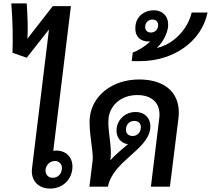

<svg xmlns="http://www.w3.org/2000/svg" viewBox="-20 -1090 1232 1121"><path d="M273 11C341 11 394 -35 402 -101C410 -165 371 -211 308 -211C302 -211 296 -210 291 -209L394 -1054H288L140 -864C144 -917 141 -997 136 -1070H46C54 -973 56 -867 53 -782L136 -753L266 -918L167 -108C158 -39 201 11 273 11ZM246 -101C250 -129 273 -150 300 -150C328 -150 345 -129 341 -101C338 -72 316 -52 288 -52C261 -52 243 -72 246 -101Z M521 -154 502 0H610C639 -149 842 -214 857 -338C864 -396 828 -436 771 -436C714 -436 668 -395 661 -341C655 -290 684 -254 727 -248C700 -225 652 -186 624 -154L626 -169C634 -238 606 -337 614 -402C623 -473 684 -535 782 -535C870 -535 920 -485 910 -401L861 0H972L1022 -400C1039 -540 951 -626 793 -626C631 -626 519 -528 505 -408C495 -329 527 -203 521 -154ZM716 -341C719 -367 739 -384 764 -384C791 -384 805 -367 802 -341C799 -314 780 -296 754 -296C728 -296 712 -314 716 -341Z M755 -783 749 -733H796C991 -733 1156 -845 1192 -1017H1099C1079 -926 998 -832 895 -810C935 -846 956 -896 961 -931C968 -991 932 -1030 877 -1030C822 -1030 777 -994 771 -940C764 -884 793 -848 848 -848H857C826 -818 787 -795 755 -783ZM828 -938C830 -960 848 -976 870 -976C892 -976 906 -960 903 -938C901 -915 882 -900 861 -900C839 -900 825 -915 828 -938Z"/></svg>

Font: TPK Tissa Web SemiBold
Style: Italic
Weight: 600
Italic angle: -7°
Designer: Jacques Le Bailly, Suppakit Chalermlarp | Katatrad Co.,Ltd.
Foundry: Jacques Le Bailly, Cadson Demak Co.,Ltd.
Version: Version 5.000;Glyphs 3.1.2 (3151)